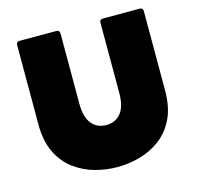

<svg xmlns="http://www.w3.org/2000/svg" viewBox="-108 -847 1002 975"><g transform="rotate(-15 393.0 -360.0)"><path d="M393 14Q333 14 274 -2.5Q215 -19 166.5 -55.5Q118 -92 89 -152Q60 -212 60 -299V-716Q60 -734 78 -734H270Q288 -734 288 -716V-347Q288 -277 316 -242Q344 -207 393 -207Q442 -207 470 -242Q498 -277 498 -347V-716Q498 -734 516 -734H708Q726 -734 726 -716V-299Q726 -212 697 -152Q668 -92 619.5 -55.5Q571 -19 512 -2.5Q453 14 393 14Z"/></g></svg>

Font: LINE Seed Sans Heavy
Style: Regular
Weight: 900
Designer: LINE VX Design & Dalton Maag Ltd & Sandoll Inc
Foundry: Dalton Maag Ltd
Version: Version 1.003